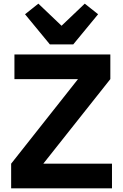

<svg xmlns="http://www.w3.org/2000/svg" viewBox="-20 -1031 674 1051"><path d="M381 -788H253L117 -953L190 -1011L317 -890L444 -1011L517 -953ZM217 -135H593V0H41V-135L407 -598H59V-733H584V-598Z"/></svg>

Font: IBM Plex Sans JP
Style: Bold
Weight: 700
Designer: Mike Abbink; Paul van der Laan; Pieter van Rosmalen; Wujin Sim; Yejin Wi; Jinhee Kim; Boomi Park; Yona Kim; Kichan Ma
Foundry: Sandoll Inc.
Version: Version 1.001